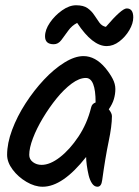

<svg xmlns="http://www.w3.org/2000/svg" viewBox="-20 -704 526 729"><path d="M142 5Q112 5 80.5 -13.5Q49 -32 28 -60Q7 -88 7 -116Q7 -160 26 -211Q45 -262 77 -311.5Q109 -361 147 -401.5Q185 -442 224.5 -466.5Q264 -491 297 -491Q342 -491 380 -446Q398 -424 408 -404.5Q418 -385 418 -366Q418 -347 412.5 -328Q407 -309 393 -289Q405 -274 405 -263Q405 -226 392.5 -166.5Q380 -107 368 -20Q365 5 350 5Q338 5 329.5 -7.5Q321 -20 316.5 -39Q312 -58 309.5 -77Q307 -96 307 -108Q218 5 142 5ZM138 -78Q170 -78 207.5 -107Q245 -136 278 -185.5Q311 -235 326 -296Q329 -310 343 -315Q343 -408 306 -408Q281 -408 252 -386.5Q223 -365 195 -330.5Q167 -296 143 -256Q119 -216 105 -179Q91 -142 91 -116Q91 -99 105 -88.5Q119 -78 138 -78ZM385 -529Q331 -529 273 -617Q253 -607 239 -587.5Q225 -568 213 -552Q201 -536 184 -536Q151 -536 151 -566Q151 -591 169.5 -618Q188 -645 215.5 -664.5Q243 -684 269 -684Q297 -684 312.5 -673Q328 -662 338 -646.5Q348 -631 357.5 -618Q367 -605 382 -602Q442 -672 461 -672Q486 -672 486 -638Q486 -615 471 -589.5Q456 -564 433 -546.5Q410 -529 385 -529Z"/></svg>

Font: Solitreo
Style: Regular
Weight: 400
Designer: Nathan Gross, Bryan Kirschen, Binghamton University
Foundry: Eli Heuer
Version: Version 1.100; ttfautohint (v1.8.4.7-5d5b)